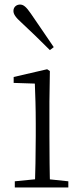

<svg xmlns="http://www.w3.org/2000/svg" viewBox="-20 -823 365 843"><path d="M45 0H280V-27L175 -38H156L45 -27ZM133 0H200C198 -48 197 -159 197 -226V-377L199 -511L187 -519L40 -485V-459L133 -456C135 -405 137 -349 137 -281V-226C137 -159 135 -48 133 0ZM216 -616C182 -667 146 -718 115 -764C95 -793 83 -803 68 -803C53 -803 39 -793 39 -775C39 -761 48 -747 75 -723C113 -688 156 -646 199 -603Z"/></svg>

Font: Source Han Serif CN VF
Style: Regular
Weight: 250
Designer: Ryoko NISHIZUKA 西塚涼子 (kana & ideographs); Frank Grießhammer (Latin, Greek & Cyrillic); Wenlong ZHANG 张文龙 (bopomofo); San
Foundry: Adobe
Version: Version 2.002;hotconv 1.1.0;makeotfexe 2.6.0